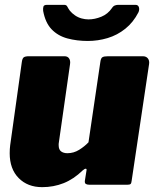

<svg xmlns="http://www.w3.org/2000/svg" viewBox="-20 -762 641 792"><path d="M154 10Q94 10 57 -27.5Q20 -65 20 -130Q20 -138 20.5 -147Q21 -156 22 -163L70 -506Q72 -521 78 -525.5Q84 -530 100 -530H246Q259 -530 265 -521Q271 -512 269 -498L223 -176Q222 -172 222 -168.5Q222 -165 222 -163Q222 -145 232 -137.5Q242 -130 258 -130Q284 -130 306.5 -144Q329 -158 345 -175L394 -507Q396 -522 402.5 -526Q409 -530 426 -530H569Q583 -530 590 -521Q597 -512 595 -498L523 -16Q522 -6 518.5 -3Q515 0 506 0H348Q340 0 334.5 -3Q329 -6 330 -16L337 -60Q338 -66 333.5 -66Q329 -66 321 -59Q284 -23 242.5 -6.5Q201 10 154 10ZM539 -742Q550 -742 553 -732Q556 -722 551 -711Q530 -670 497 -643.5Q464 -617 424 -605Q384 -593 342 -593Q297 -593 258 -603.5Q219 -614 193 -641Q167 -668 158 -717Q157 -727 159 -734.5Q161 -742 174 -742H245Q254 -742 257.5 -735Q261 -728 268 -718Q277 -707 289.5 -698.5Q302 -690 316.5 -686Q331 -682 345 -682Q371 -682 398 -693Q425 -704 442 -729Q447 -737 454 -739.5Q461 -742 467 -742H539Z"/></svg>

Font: Libre Franklin Thin Black
Style: Italic
Weight: 900
Italic angle: -8°
Version: Version 2.000